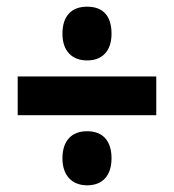

<svg xmlns="http://www.w3.org/2000/svg" viewBox="-20 -706 522 575"><path d="M241 -525C286 -525 314 -553 314 -605C314 -659 288 -686 241 -686C194 -686 167 -658 167 -605C167 -553 196 -525 241 -525ZM33 -361H448V-477H33ZM241 -151C286 -151 314 -179 314 -232C314 -284 288 -313 241 -313C194 -313 167 -284 167 -232C167 -179 197 -151 241 -151Z"/></svg>

Font: Noto Sans Malayalam UI ExtraCondensed ExtraBold
Style: Regular
Weight: 800
Width: 2
Designer: Jelle Bosma - Monotype Design Team
Foundry: Monotype Imaging Inc.
Version: Version 2.104